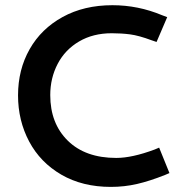

<svg xmlns="http://www.w3.org/2000/svg" viewBox="-20 -714 718 745"><path d="M50 -343.8Q50 -246.2 93.1 -165Q136.2 -83.8 218.1 -36.2Q300 11.2 410 11.2Q462.5 11.2 511.2 0Q560 -11.2 620 -35L637.5 -42.5L597.5 -141.2L580 -133.8Q492.5 -101.2 431.2 -101.2Q311.2 -101.2 243.1 -168.1Q175 -235 175 -345Q175 -411.2 203.8 -466.2Q232.5 -521.2 286.9 -553.1Q341.2 -585 413.8 -585Q451.2 -585 485 -580.6Q518.8 -576.2 568.8 -557.5L587.5 -551.2L628.8 -647.5L608.8 -655Q516.2 -693.8 416.2 -693.8Q306.2 -693.8 223.1 -648.1Q140 -602.5 95 -523.1Q50 -443.8 50 -343.8Z"/></svg>

Font: Cambay
Style: Bold
Weight: 700
Designer: Pooja Saxena
Foundry: Pooja Saxena
Version: Version 1.096;PS 001.096;hotconv 1.0.70;makeotf.lib2.5.58329